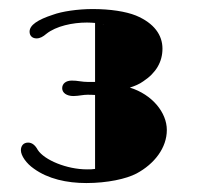

<svg xmlns="http://www.w3.org/2000/svg" viewBox="-20 -720 448 431"><path d="M56.2 -341.3C87.9 -318.4 129.9 -309.1 173.8 -309.1C220.7 -309.1 263.7 -318.4 286.6 -330.6C326.7 -352.1 354.5 -388.2 354.5 -428.2C354.5 -467.3 321.8 -507.8 271.5 -523.4C282.7 -526.9 293 -531.2 301.8 -537.6C330.6 -556.6 344.7 -581.5 344.7 -610.8C344.7 -641.1 326.2 -668 285.2 -685.1C262.2 -694.3 227.5 -699.7 188 -699.7C154.3 -699.7 118.7 -694.3 99.1 -687C64.5 -675.8 46.4 -663.6 46.4 -648.9C46.4 -639.6 52.7 -633.8 62 -633.8C69.8 -633.8 76.7 -637.7 84 -644C106 -661.6 143.1 -669.4 175.3 -669.4C182.1 -669.4 188 -668.9 193.4 -668.5V-536.1H176.8C171.4 -536.1 165.5 -536.6 159.2 -537.6C153.8 -538.6 146.5 -539.1 141.1 -539.1C127.9 -539.1 119.6 -532.2 119.6 -522C119.6 -511.7 129.4 -504.4 145 -504.4C149.9 -504.4 158.7 -505.4 164.1 -506.3C167.5 -506.8 171.9 -507.3 176.3 -507.3C180.2 -507.3 187 -507.3 193.4 -506.8V-340.8C188 -339.8 182.1 -339.8 175.3 -339.8C129.9 -339.8 79.6 -360.8 64.9 -383.3C58.6 -395 51.3 -399.9 43 -399.9C32.2 -399.9 26.9 -392.1 26.9 -382.8C26.9 -370.6 39.1 -353 56.2 -341.3ZM213.4 -664.1 210.4 -665C211.4 -665 212.4 -664.6 213.4 -664.1Z"/></svg>

Font: Limelight
Style: Regular
Weight: 400
Designer: Nicole Fally
Foundry: Nicole Fally
Version: Version 1.002